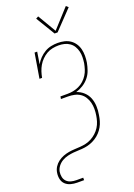

<svg xmlns="http://www.w3.org/2000/svg" viewBox="-210 -1038 920 1319"><g transform="rotate(-20 250.0 -378.5)"><path d="M113 205Q89 205 66.5 199Q44 193 28 178Q12 163 7 140Q2 117 6 94Q9 72 21 53Q33 34 51 20.5Q69 7 90 -1Q111 -9 132 -12.5Q153 -16 174 -17Q195 -18 216.5 -19.5Q238 -21 259 -26Q280 -31 299.5 -41.5Q319 -52 336 -67.5Q353 -83 365 -102Q377 -121 383.5 -142Q390 -163 393 -183Q397 -207 397 -231Q397 -255 391.5 -277Q386 -299 374 -318.5Q362 -338 343.5 -350.5Q325 -363 302 -368Q279 -373 255 -373H204L207 -391H258Q280 -391 301 -395Q322 -399 342.5 -408.5Q363 -418 380 -433.5Q397 -449 409 -468Q421 -487 427.5 -508Q434 -529 438 -550Q441 -572 441.5 -593.5Q442 -615 437 -635.5Q432 -656 421.5 -673.5Q411 -691 394 -703Q377 -715 356.5 -720Q336 -725 314 -725Q292 -725 269.5 -720.5Q247 -716 227 -704.5Q207 -693 190 -676Q173 -659 161.5 -639Q150 -619 143 -597.5Q136 -576 132 -554H113L143 -735H162L148 -647Q160 -669 178.5 -688Q197 -707 219 -720Q241 -733 265.5 -738Q290 -743 314 -743Q339 -743 362.5 -737.5Q386 -732 405 -719Q424 -706 437 -686.5Q450 -667 455.5 -644Q461 -621 461 -596.5Q461 -572 457 -547Q452 -520 442.5 -493Q433 -466 414.5 -443.5Q396 -421 371 -405.5Q346 -390 319 -382Q348 -373 370.5 -352.5Q393 -332 404 -304.5Q415 -277 416.5 -244.5Q418 -212 412 -181Q409 -160 403 -139Q397 -118 386 -98.5Q375 -79 359.5 -62.5Q344 -46 325 -34Q306 -22 285.5 -14.5Q265 -7 243.5 -4Q222 -1 201 -0.5Q180 0 159 2Q138 4 117 9Q96 14 76.5 25Q57 36 43 54Q29 72 25 93Q22 113 26 132Q30 151 43 164Q56 177 74.5 182Q93 187 113 187H163V205ZM339 -811H317L233 -950L251 -960L330 -826L454 -962L470 -948Z"/></g></svg>

Font: Iosevka Slab Thin Oblique
Style: Regular
Weight: 100
Italic angle: -9°
Monospace: yes
Designer: Belleve Invis
Foundry: Belleve Invis
Version: Version 11.1.0; ttfautohint (v1.8.3)